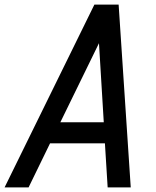

<svg xmlns="http://www.w3.org/2000/svg" viewBox="-63 -820 683 840"><path d="M-43 0 350 -800H456L509 0H408L396 -193H156L62 0ZM391 -285 370 -631 201 -285Z"/></svg>

Font: Victor Mono Thin
Style: Bold Italic
Weight: 700
Italic angle: -12°
Monospace: yes
Version: Version 1.561;gftools[0.9.30]